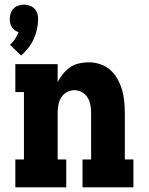

<svg xmlns="http://www.w3.org/2000/svg" viewBox="-20 -806 640 826"><path d="M71 -567 23 -613Q35 -624 44.5 -638Q54 -652 60 -668Q51 -670 43.5 -676Q36 -682 31 -689.5Q26 -697 24 -706.5Q22 -716 22 -725Q22 -737 26 -749Q30 -761 38.5 -769.5Q47 -778 59 -782Q71 -786 83 -786Q95 -786 107 -782Q119 -778 127.5 -769.5Q136 -761 140 -749Q144 -737 144 -725Q144 -702 139 -680Q134 -658 125 -638Q116 -618 102 -600Q88 -582 71 -567ZM46 0V-120H83V-410H46V-530H228V-452Q237 -471 250.5 -487.5Q264 -504 281 -516Q298 -528 319 -533Q340 -538 361 -538Q386 -538 410.5 -530Q435 -522 454 -505.5Q473 -489 485.5 -466.5Q498 -444 505 -420Q512 -396 514.5 -370.5Q517 -345 517 -320V-120H554V0H335V-120H372V-320Q372 -337 369 -354Q366 -371 357 -386Q348 -401 332.5 -409.5Q317 -418 300 -418Q283 -418 267.5 -409.5Q252 -401 243 -386Q234 -371 231 -354Q228 -337 228 -320V-120H265V0Z"/></svg>

Font: Iosevka Slab Heavy Extended
Style: Regular
Weight: 900
Width: 7
Monospace: yes
Designer: Belleve Invis
Foundry: Belleve Invis
Version: Version 11.1.0; ttfautohint (v1.8.3)